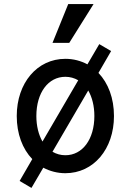

<svg xmlns="http://www.w3.org/2000/svg" viewBox="-20 -838 640 940"><path d="M76 48 134 82 192 -17C224 0 261 10 300 10C438 10 538 -108 538 -270C538 -357 510 -431 462 -481L524 -588L466 -622L408 -523C376 -540 340 -550 300 -550C162 -550 62 -432 62 -270C62 -183 90 -109 138 -59ZM158 -270C158 -384 216 -462 300 -462C323 -462 344 -456 363 -445L188 -145C169 -178 158 -221 158 -270ZM300 -78C277 -78 256 -84 237 -95L412 -395C431 -362 442 -319 442 -270C442 -156 384 -78 300 -78ZM438 -818H314L237 -628H319Z"/></svg>

Font: CommitMono
Style: 500Regular
Weight: 500
Monospace: yes
Designer: Eigil Nikolajsen
Foundry: Eigil Nikolajsen
Version: Version 1.143